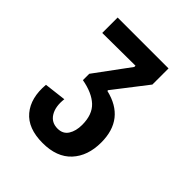

<svg xmlns="http://www.w3.org/2000/svg" viewBox="-130 -745 555 555"><g transform="rotate(45 147.5 -467.0)"><path d="M134 -262Q74 -262 45.5 -296Q17 -330 22 -388L89 -396Q85 -363 97.5 -342.5Q110 -322 135 -322Q157 -322 167.5 -338.5Q178 -355 178 -380Q178 -422 155 -443.5Q132 -465 88 -473V-499L166 -605V-610L31 -609V-672H239V-606L160 -504V-501Q253 -479 253 -383Q253 -328 222.5 -295Q192 -262 134 -262Z"/></g></svg>

Font: Bricolage Grotesque 10pt Condensed
Style: Regular
Weight: 400
Width: 3
Designer: Mathieu Triay
Foundry: Atelier Triay
Version: Version 1.000; ttfautohint (v1.8.4.7-5d5b);gftools[0.9.29]